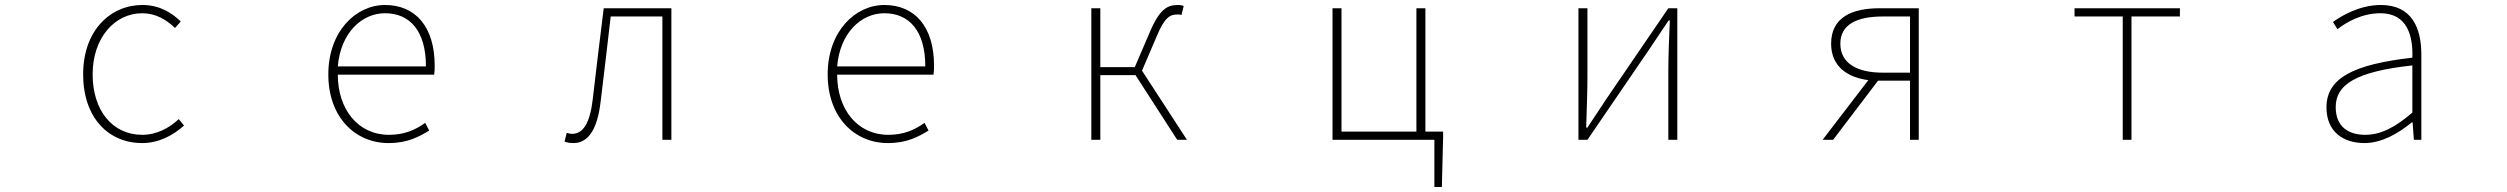

<svg xmlns="http://www.w3.org/2000/svg" viewBox="-20 -560 10040 769"><path d="M549 13C617 13 673 -18 717 -57L696 -83C659 -48 608 -20 550 -20C430 -20 351 -118 351 -262C351 -407 438 -507 550 -507C604 -507 646 -481 681 -448L704 -474C669 -507 622 -540 550 -540C423 -540 313 -439 313 -262C313 -88 415 13 549 13Z M1536 13C1614 13 1659 -13 1699 -37L1683 -68C1643 -39 1598 -20 1538 -20C1414 -20 1333 -122 1333 -261H1719C1721 -275 1721 -286 1721 -297C1721 -453 1644 -540 1522 -540C1405 -540 1295 -434 1295 -262C1295 -90 1403 13 1536 13ZM1333 -294C1344 -427 1428 -507 1522 -507C1621 -507 1686 -437 1686 -294Z M2277 13C2335 13 2373 -40 2386 -156C2400 -270 2413 -381 2426 -494H2633V0H2669V-527H2398C2383 -405 2368 -284 2354 -162C2343 -68 2316 -24 2272 -24C2263 -24 2257 -26 2250 -28L2241 7C2252 11 2261 13 2277 13Z M3536 13C3614 13 3659 -13 3699 -37L3683 -68C3643 -39 3598 -20 3538 -20C3414 -20 3333 -122 3333 -261H3719C3721 -275 3721 -286 3721 -297C3721 -453 3644 -540 3522 -540C3405 -540 3295 -434 3295 -262C3295 -90 3403 13 3536 13ZM3333 -294C3344 -427 3428 -507 3522 -507C3621 -507 3686 -437 3686 -294Z M4351 0H4387V-259H4528L4695 0H4734L4554 -277L4613 -415C4645 -492 4667 -502 4696 -502C4704 -502 4706 -502 4712 -500L4721 -536C4717 -538 4707 -540 4698 -540C4656 -540 4624 -525 4583 -426L4525 -291H4387V-527H4351Z M5725 189H5755L5760 -13V-33H5689V-527H5653V-33H5353V-527H5317V0H5725Z M6302 0H6338L6586 -363C6608 -396 6641 -445 6663 -478H6668C6665 -407 6662 -336 6662 -277V0H6698V-527H6662L6414 -164C6392 -131 6360 -82 6338 -49H6333C6335 -120 6338 -191 6338 -249V-527H6302Z M7521 -269C7417 -269 7351 -307 7351 -385C7351 -462 7417 -494 7521 -494H7630V-269ZM7280 0H7322L7502 -237H7630V0H7665V-527H7509C7395 -527 7314 -489 7314 -385C7314 -295 7378 -250 7463 -239Z M8482 0H8517V-494H8711V-527H8289V-494H8482Z M9450 13C9520 13 9586 -26 9640 -70H9643L9648 0H9678V-341C9678 -448 9640 -540 9516 -540C9430 -540 9357 -496 9324 -472L9342 -443C9376 -470 9439 -507 9514 -507C9623 -507 9645 -414 9642 -329C9405 -302 9298 -247 9298 -130C9298 -30 9368 13 9450 13ZM9453 -20C9389 -20 9335 -50 9335 -131C9335 -220 9413 -273 9642 -298V-109C9573 -50 9516 -20 9453 -20Z"/></svg>

Font: Harano Aji Gothic K1 ExtraLight
Style: Regular
Weight: 250
Foundry: Masamichi Hosoda
Version: HaranoAjiGothicK1-ExtraLight version 20230610;ttx 4.39.4